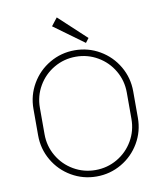

<svg xmlns="http://www.w3.org/2000/svg" viewBox="-98 -992 936 1088"><g transform="rotate(-10 370.0 -448.5)"><path d="M657 -424V-272Q657 -194 618.5 -128Q580 -62 514 -23.5Q448 15 370 15Q292 15 226 -23.5Q160 -62 121.5 -128Q83 -194 83 -272V-424Q83 -502 121.5 -568Q160 -634 226 -672.5Q292 -711 370 -711Q448 -711 514 -672.5Q580 -634 618.5 -568Q657 -502 657 -424ZM370 -22Q438 -22 495.5 -55.5Q553 -89 586.5 -146.5Q620 -204 620 -272V-424Q620 -492 586.5 -549.5Q553 -607 495.5 -640.5Q438 -674 370 -674Q302 -674 244.5 -640.5Q187 -607 153.5 -549.5Q120 -492 120 -424V-272Q120 -204 153.5 -146.5Q187 -89 244.5 -55.5Q302 -22 370 -22ZM303 -912 268 -867 441 -741 460 -766Z"/></g></svg>

Font: Major Mono Display
Style: Regular
Weight: 400
Designer: Emre Parlak
Foundry: Emre Parlak
Version: Version 2.000; ttfautohint (v1.8) -l 8 -r 50 -G 200 -x 14 -D